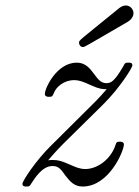

<svg xmlns="http://www.w3.org/2000/svg" viewBox="-20 -671 508 702"><path d="M269 -514C269 -507 275 -499 283 -499C290 -499 293 -502 438 -586C443 -589 468 -600 468 -623C468 -638 455 -651 440 -651C429 -651 420 -645 413 -639C266 -519 269 -525 269 -514ZM62 1C62 11 71 11 77 11C88 11 89 9 93 2C107 -19 134 -64 172 -64C194 -64 202 -53 220 -28C236 -8 251 11 282 11C379 11 433 -119 433 -143C433 -153 421 -153 418 -153C406 -153 405 -150 401 -137C383 -87 335 -53 292 -53C272 -53 256 -60 236 -69C206 -82 194 -86 174 -86C169 -86 161 -86 156 -85C163 -93 184 -118 212 -146L357 -289C416 -347 464 -423 464 -432C464 -442 456 -442 450 -442C438 -442 437 -441 431 -429C398 -372 385 -367 369 -367C351 -367 341 -377 322 -403C310 -419 293 -442 261 -442C187 -442 144 -348 144 -328C144 -319 151 -317 159 -317C171 -317 172 -319 177 -331C185 -353 214 -378 251 -378C271 -378 289 -370 311 -360C344 -345 355 -345 370 -345C355 -328 346 -317 330 -301L166 -138C110 -83 62 -9 62 1Z"/></svg>

Font: CMU Serif
Style: Italic
Weight: 500
Italic angle: -14.04°
Version: Version 0.7.0